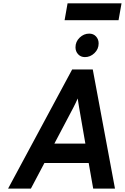

<svg xmlns="http://www.w3.org/2000/svg" viewBox="-20 -1108 734 1128"><path d="M27.5 0 404 -700H525L655.5 0H527.5L501 -150.5H241L161.5 0ZM299.5 -264.5H481.5L445.5 -472Q444 -482 440.8 -501.5Q437.5 -521 436.5 -529.5Q433 -520.5 424.2 -502.5Q415.5 -484.5 410 -474ZM479 -772.5Q454.5 -772.5 439 -789.2Q423.5 -806 423.5 -830Q423.5 -863.5 448 -887Q472.5 -910.5 504 -910.5Q529 -910.5 544.2 -893.8Q559.5 -877 559.5 -853Q559.5 -819.5 535 -796Q510.5 -772.5 479 -772.5ZM359.5 -989.5 377 -1088.5H694L676.5 -989.5Z"/></svg>

Font: Overpass
Style: Bold Italic
Weight: 700
Italic angle: -10°
Designer: Delve Withrington, Dave Bailey, Thomas Jockin
Foundry: Delve Fonts LLC
Version: Version 4.000; ttfautohint (v1.8.3)